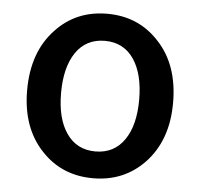

<svg xmlns="http://www.w3.org/2000/svg" viewBox="-46 -611 699 671"><g transform="rotate(5 304.0 -275.5)"><path d="M304 13Q195 13 124 -62Q48 -141 48 -274Q48 -408 124 -488Q195 -564 304 -564Q413 -564 484 -488Q560 -409 560 -274Q560 -142 484 -62Q412 13 304 13ZM304 -81Q370 -81 406 -134Q441 -185 441 -274.5Q441 -364 406 -416Q370 -469 304 -469Q238 -469 202 -416Q167 -364 167 -274.5Q167 -185 202 -134Q238 -81 304 -81Z"/></g></svg>

Font: GenSenRounded TW M
Style: Regular
Weight: 500
Version: Version 1.501;PS 1;hotconv 16.6.51;makeotf.lib2.5.65220